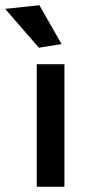

<svg xmlns="http://www.w3.org/2000/svg" viewBox="-72 -716 336 736"><path d="M-52 -682 79 -696 164 -547 77 -533ZM69 -470H175V0H69Z"/></svg>

Font: Athiti SemiBold
Style: Regular
Weight: 600
Designer: CadsonDemak Team
Foundry: CadsonDemak
Version: Version 1.033